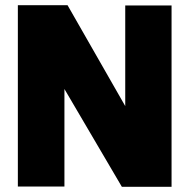

<svg xmlns="http://www.w3.org/2000/svg" viewBox="-20 -721 732 742"><path d="M49 0V-701H241L464 -311V-700H643V1H451L229 -377V0Z"/></svg>

Font: Georama ExtraCondensed Thin ExtraBold
Style: Regular
Weight: 800
Version: Version 1.001